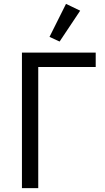

<svg xmlns="http://www.w3.org/2000/svg" viewBox="-20 -969 539 989"><path d="M287 -755 235 -779 320 -949 393 -914ZM93 0V-698H473V-624H177V0Z"/></svg>

Font: Anuphan
Style: Regular
Weight: 400
Designer: Mike Abbink, Paul van der Laan, Pieter van Rosmalen, Mint Tantisuwanna
Foundry: Bold Monday; Cadson Demak
Version: Version 3.002;hotconv 1.0.109;makeotfexe 2.5.65596